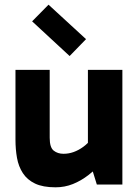

<svg xmlns="http://www.w3.org/2000/svg" viewBox="-20 -787 594 819"><path d="M217 12Q163 12 129.5 -4Q96 -20 77.5 -48.5Q59 -77 52.5 -113.5Q46 -150 46 -191V-489H192V-199Q192 -158 209 -144.5Q226 -131 251 -131Q273 -131 294 -138.5Q315 -146 335 -160.5Q355 -175 371 -196L396 -122H355V-489H502V0H393L363 -97L413 -93Q389 -65 357.5 -40.5Q326 -16 291 -2Q256 12 217 12ZM277 -548 117 -696 187 -767 347 -620Z"/></svg>

Font: Gabarito
Style: Bold
Weight: 700
Designer: Leandro Assis / Alvaro Franca / Felipe Casaprima
Foundry: Naipe Foundry
Version: Version 1.000